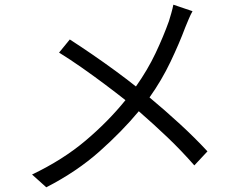

<svg xmlns="http://www.w3.org/2000/svg" viewBox="-20 -775 1040 822"><path d="M804.2 -727.1Q796.4 -713.4 787.6 -692.6Q778.8 -671.9 772.9 -657.2Q748 -590.3 710 -510.5Q671.9 -430.7 620.1 -357.9Q686.5 -302.7 750.2 -244.1Q814 -185.5 868.2 -127L812 -66.9Q755.9 -130.9 697.3 -186.8Q638.7 -242.7 574.2 -298.8Q502.9 -212.9 406 -126.7Q309.1 -40.5 178.2 26.9L117.2 -27.8Q249 -90.8 345.9 -172.6Q442.9 -254.4 517.1 -346.2Q479.5 -376 431.4 -412.1Q383.3 -448.2 331.8 -484.4Q280.3 -520.5 232.9 -549.8L278.8 -606Q322.3 -578.1 373.5 -543Q424.8 -507.8 474.1 -471.7Q523.4 -435.5 562 -404.8Q612.3 -476.1 646 -547.4Q679.7 -618.7 703.1 -684.1Q707.5 -698.2 713.4 -718.8Q719.2 -739.3 722.2 -754.9Z"/></svg>

Font: Shanggu Mono N
Style: Regular
Weight: 350
Designer: GuiWonder
Version: Version 1.021